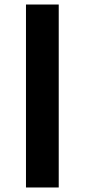

<svg xmlns="http://www.w3.org/2000/svg" viewBox="-20 -830 375 850"><path d="M240 0H95V-810H240Z"/></svg>

Font: TypoPRO Sinkin Sans
Style: 600 SemiBold
Weight: 600
Designer: Keith Bates
Foundry: K-Type
Version: Sinkin Sans (version 1.0)  by Keith Bates   •   © 2014   www